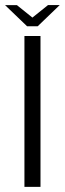

<svg xmlns="http://www.w3.org/2000/svg" viewBox="-33 -732 254 752"><path d="M62.7 0V-591H125.6V0ZM73 -629.2 -13.1 -711.8H33.4L93.9 -663.1L155.1 -712.2H201L114.7 -629.2Z"/></svg>

Font: Alumni Sans SC Thin
Style: Regular
Weight: 100
Designer: Robert E. Leuschke
Foundry: Robert E. Leuschke
Version: Version 1.018